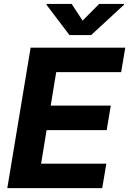

<svg xmlns="http://www.w3.org/2000/svg" viewBox="-20 -974 669 994"><path d="M17.8 0H509.2L530.5 -126.8H192.8L221.2 -300.4H532.3L553.6 -427.2H242.5L271 -600.5H607.2L628.6 -727.3H138.5ZM220.9 -948.9 339.5 -792.6H452.1L621.4 -948.9L622.2 -953.8H493.3L407.7 -867.2L350.9 -953.8H221.6Z"/></svg>

Font: Margiela Sans
Style: Bold Italic
Weight: 700
Italic angle: -9.39999°
Designer: Stefan Endress, Andreas Faust
Version: Version 1.100;FEAKit 1.0